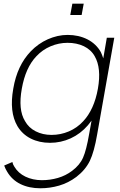

<svg xmlns="http://www.w3.org/2000/svg" viewBox="-20 -770 661 1056"><path d="M429 -687.5H366.5L378 -750H440.5ZM608.5 -562.5 514.5 -31.5Q498 65.5 474 115Q449.5 165 400 203Q356 236 305.2 250.8Q254.5 265.5 202 265.5Q140 265.5 92.8 242.5Q45.5 219.5 18.5 173Q10.5 160.5 3 140.5L48 121Q51 135 58.5 146Q69 164 84.5 178Q100 192 119.8 201.5Q139.5 211 162.5 216Q185.5 221 210.5 221Q256 221 298.8 208.5Q341.5 196 376 170Q419 138 437 96.5Q455 55.5 470 -31.5L483.5 -106.5L463.5 -81Q423 -34 369 -9.2Q315 15.5 255 15.5Q196 15.5 149.5 -7.8Q103 -31 76 -76Q30 -154.5 53 -282.5Q74.5 -410 149 -487.5Q169 -508.5 193 -525.5Q217 -542.5 243 -554Q269 -565.5 296.5 -571.8Q324 -578 352 -578Q382 -578 409.8 -571.8Q437.5 -565.5 461 -553.5Q484.5 -541.5 503.2 -523.8Q522 -506 534.5 -483.5Q541 -470 548 -449L567.5 -562.5ZM518.5 -282.5Q538.5 -395.5 501 -460.5Q491 -478.5 475.8 -492.5Q460.5 -506.5 441.2 -515.8Q422 -525 399.2 -529.8Q376.5 -534.5 352 -534.5Q303.5 -534.5 258.5 -515.5Q213.5 -496.5 180 -460.5Q120.5 -398.5 100 -282.5Q79 -166.5 117.5 -104Q137.5 -67.5 176.2 -47.8Q215 -28 263.5 -28Q313 -28 358.5 -47.2Q404 -66.5 437.5 -103Q498 -167.5 518.5 -282.5Z"/></svg>

Font: Russisch Sans ExtraLight
Style: Italic
Weight: 200
Width: 4
Italic angle: -10°
Designer: Michael Sharanda (font) & Cristiano Sobral (main changes)
Foundry: Michael Sharanda
Version: Version 2.00;September 8, 2020;FontCreator 13.0.0.2681 64-bi